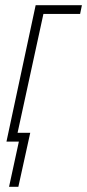

<svg xmlns="http://www.w3.org/2000/svg" viewBox="-20 -548 337 743"><path d="M15 175H51L97 -34H48L148 -494H290L297 -528H118L5 0H53Z"/></svg>

Font: Noto Sans ExtraCondensed ExtraLight
Style: Italic
Weight: 200
Width: 2
Italic angle: -12°
Designer: Monotype Design Team
Foundry: Monotype Imaging Inc.
Version: Version 2.013